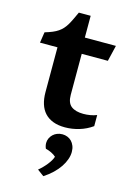

<svg xmlns="http://www.w3.org/2000/svg" viewBox="-140 -718 769 1102"><g transform="rotate(15 244.0 -167.5)"><path d="M119.6 -422.9H15.6L25.4 -486.8Q51.3 -494.6 70.1 -502.4Q88.9 -510.3 102.8 -519.8Q116.7 -529.3 127.2 -540.8Q137.7 -552.2 147 -567.4Q156.2 -582.5 165.5 -602.1Q174.8 -621.6 186.5 -647H256.8V-517.6H441.4L418.9 -422.9H263.7V-179.2Q263.7 -131.3 289.3 -111.8Q314.9 -92.3 361.3 -92.3Q381.3 -92.3 401.6 -95.7Q421.9 -99.1 440.4 -106.4V-40.5Q404.8 -15.1 363 -2.7Q321.3 9.8 278.8 9.8Q238.3 9.8 208.3 -1.7Q178.2 -13.2 158.4 -34.7Q138.7 -56.2 129.2 -86.9Q119.6 -117.7 119.6 -156.7ZM193.4 283.7Q206.1 273.4 218 261.2Q230 249 240.2 236.1Q250.5 223.1 257.8 210.7Q265.1 198.2 268.1 187.5Q257.3 177.2 240.2 168.9Q223.1 160.6 206.1 156.7Q202.6 149.9 200.7 141.4Q198.7 132.8 198.7 124Q198.7 109.4 204.8 96.2Q210.9 83 221.4 73Q231.9 63 246.1 57.4Q260.3 51.8 276.9 51.8Q292.5 51.8 306.6 57.4Q320.8 63 331.3 73.7Q341.8 84.5 348.1 100.1Q354.5 115.7 354.5 136.2Q354.5 157.7 346.4 180.7Q338.4 203.6 323 226.6Q307.6 249.5 284.7 271.5Q261.7 293.5 232.4 312.5Z"/></g></svg>

Font: Proza Libre
Style: SemiBold
Weight: 600
Designer: Jasper de Waard
Foundry: Jasper de Waard
Version: Version 1.000; ttfautohint (v1.4.1.8-43bc) -l 8 -r 50 -G 200